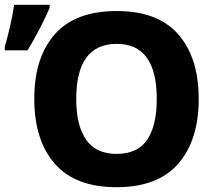

<svg xmlns="http://www.w3.org/2000/svg" viewBox="-22 -771 904 801"><path d="M464 10Q292 10 206.5 -88Q121 -186 121 -359Q121 -531 206.5 -628Q292 -725 465 -725Q637 -725 722 -627.5Q807 -530 807 -358Q807 -186 721.5 -88Q636 10 464 10ZM464 -129Q552 -129 592 -188Q632 -247 632 -358Q632 -588 465 -588Q296 -588 296 -358Q296 -248 337 -188.5Q378 -129 464 -129ZM-2 -576Q9 -613 20.5 -663.5Q32 -714 37 -751H185V-738Q148 -652 93 -561H-2Z"/></svg>

Font: Noto Sans UI ExtraBold
Style: Regular
Weight: 800
Designer: Monotype Design Team
Foundry: Monotype Imaging Inc.
Version: Version 1.001